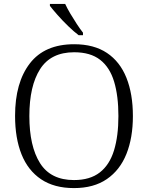

<svg xmlns="http://www.w3.org/2000/svg" viewBox="-20 -951 757 981"><path d="M358 10Q257 10 190 -35Q123 -80 90 -162.5Q57 -245 57 -359Q57 -529 132.5 -627Q208 -725 359 -725Q460 -725 526.5 -680.5Q593 -636 626 -553.5Q659 -471 659 -358Q659 -247 626 -164.5Q593 -82 526 -36Q459 10 358 10ZM358 -31Q440 -31 490 -70Q540 -109 562.5 -182.5Q585 -256 585 -358Q585 -461 563 -534Q541 -607 491.5 -645.5Q442 -684 359 -684Q240 -684 185 -598Q130 -512 130 -358Q130 -204 184.5 -117.5Q239 -31 358 -31ZM382 -771Q358 -789 328.5 -817.5Q299 -846 273.5 -875Q248 -904 235 -921V-931H313Q323 -909 339 -882Q355 -855 372 -829Q389 -803 404 -784V-771Z"/></svg>

Font: Noto Serif Sinhala Light
Style: Regular
Weight: 300
Designer: Jelle Bosma - Monotype Design Team
Foundry: Monotype Imaging Inc.
Version: Version 2.007; ttfautohint (v1.8.4.7-5d5b)